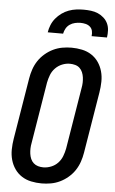

<svg xmlns="http://www.w3.org/2000/svg" viewBox="-63 -997 625 1046"><g transform="rotate(5 250.0 -473.5)"><path d="M205 8Q176 8 147.5 2Q119 -4 96 -19Q73 -34 57.5 -56.5Q42 -79 34.5 -106Q27 -133 27.5 -162.5Q28 -192 33 -222L88 -556Q92 -581 100.5 -606Q109 -631 123.5 -653Q138 -675 159 -693Q180 -711 204 -722.5Q228 -734 253.5 -738.5Q279 -743 304 -743Q333 -743 361.5 -737Q390 -731 413 -716Q436 -701 451.5 -678.5Q467 -656 474.5 -629Q482 -602 481.5 -572.5Q481 -543 476 -513L421 -179Q417 -154 408.5 -129Q400 -104 385.5 -82Q371 -60 350 -42Q329 -24 305 -12.5Q281 -1 255.5 3.5Q230 8 205 8ZM207 -80Q228 -80 249.5 -88.5Q271 -97 286.5 -113.5Q302 -130 310 -151Q318 -172 322 -193L377 -528Q380 -543 380.5 -558Q381 -573 379 -587.5Q377 -602 371.5 -615Q366 -628 356 -637.5Q346 -647 331.5 -651Q317 -655 302 -655Q281 -655 260 -646.5Q239 -638 223 -621.5Q207 -605 199 -584Q191 -563 187 -542L132 -207Q129 -192 128.5 -177Q128 -162 130 -147.5Q132 -133 137.5 -120Q143 -107 153.5 -97.5Q164 -88 178 -84Q192 -80 207 -80ZM167 -815Q170 -835 178 -855Q186 -875 200 -892Q214 -909 232 -922Q250 -935 270.5 -942.5Q291 -950 311.5 -952.5Q332 -955 352 -955Q372 -955 392 -952.5Q412 -950 429.5 -942.5Q447 -935 461.5 -922Q476 -909 484 -892Q492 -875 493 -855Q494 -835 491 -815H407Q409 -830 406 -843.5Q403 -857 393 -866Q383 -875 369 -878.5Q355 -882 340 -882Q326 -882 310.5 -878.5Q295 -875 282 -866Q269 -857 261.5 -843.5Q254 -830 251 -815Z"/></g></svg>

Font: Iosevka SS04 Semibold
Style: Italic
Weight: 600
Italic angle: -9°
Monospace: yes
Designer: Belleve Invis
Foundry: Belleve Invis
Version: Version 19.0.0; ttfautohint (v1.8.4)